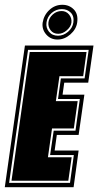

<svg xmlns="http://www.w3.org/2000/svg" viewBox="-46 -781 410 801"><path d="M-26 0 58 -591H344L322 -436H222L215 -386H306L282 -218H191L182 -153H282L261 0ZM-8 -18H246L262 -134H163L178 -236H269L287 -368H196L208 -454H307L324 -573H71ZM2 -27 78 -564H315L301 -463H202L187 -359H278L262 -245H171L154 -125H253L239 -27ZM194 -616Q165 -616 146.5 -637.5Q128 -659 132 -687Q137 -718 160 -739.5Q183 -761 214 -761Q243 -761 262 -741.5Q281 -722 276 -687Q272 -659 247.5 -637.5Q223 -616 194 -616ZM196 -632Q219 -632 238 -648.5Q257 -665 260 -687Q264 -713 249.5 -728Q235 -743 212 -743Q188 -743 169.5 -727Q151 -711 148 -687Q145 -665 158.5 -648.5Q172 -632 196 -632ZM197 -640Q176 -640 165 -655Q154 -670 156 -687Q158 -706 174 -720.5Q190 -735 211 -735Q230 -735 242 -720.5Q254 -706 252 -687Q250 -670 233 -655Q216 -640 197 -640Z"/></svg>

Font: Alumni Sans Collegiate One
Style: Italic
Weight: 400
Italic angle: -8°
Designer: Robert E. Leuschke
Foundry: Robert E. Leuschke
Version: Version 1.100